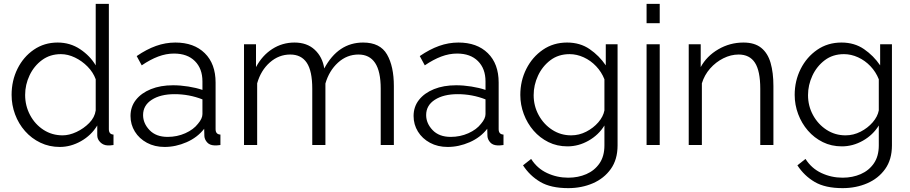

<svg xmlns="http://www.w3.org/2000/svg" viewBox="-20 -750 4708 993"><path d="M40 -259Q40 -333 70.5 -394.5Q101 -456 155 -493Q209 -530 278 -530Q343 -530 394.5 -495.5Q446 -461 475 -412V-730H543V-82Q543 -55 567 -54V0Q547 3 536 2Q514 1 498.5 -14.5Q483 -30 483 -50V-101Q452 -50 399 -20Q346 10 289 10Q235 10 189 -12Q143 -34 109.5 -72Q76 -110 58 -158.5Q40 -207 40 -259ZM475 -179V-340Q462 -376 433 -405.5Q404 -435 367.5 -452.5Q331 -470 295 -470Q239 -470 197.5 -439.5Q156 -409 133 -360.5Q110 -312 110 -259Q110 -203 135.5 -155Q161 -107 205 -78.5Q249 -50 304 -50Q338 -50 375.5 -67.5Q413 -85 441.5 -114Q470 -143 475 -179Z M655 -150Q655 -198 683 -233.5Q711 -269 760.5 -289Q810 -309 875 -309Q913 -309 954 -302.5Q995 -296 1027 -285V-329Q1027 -395 988 -434Q949 -473 880 -473Q839 -473 798 -457.5Q757 -442 713 -412L687 -460Q738 -495 787 -512.5Q836 -530 887 -530Q983 -530 1039 -475Q1095 -420 1095 -323V-82Q1095 -55 1120 -54V0Q1098 3 1089 2Q1064 1 1051 -14Q1038 -29 1037 -46L1036 -84Q1001 -39 945 -14.5Q889 10 831 10Q780 10 740 -11.5Q700 -33 677.5 -69.5Q655 -106 655 -150ZM1004 -110Q1027 -137 1027 -160V-236Q958 -263 883 -263Q810 -263 765 -234Q720 -205 720 -155Q720 -112 753.5 -77Q787 -42 847 -42Q896 -42 938.5 -61Q981 -80 1004 -110Z M2017 0H1949V-291Q1949 -381 1920 -424.5Q1891 -468 1834 -468Q1774 -468 1728 -426Q1682 -384 1663 -318V0H1595V-291Q1595 -383 1566.5 -425.5Q1538 -468 1481 -468Q1422 -468 1375.5 -427Q1329 -386 1310 -319V0H1242V-521H1304V-403Q1336 -463 1388 -496.5Q1440 -530 1503 -530Q1568 -530 1608 -492.5Q1648 -455 1657 -396Q1729 -530 1858 -530Q1946 -530 1981.5 -468.5Q2017 -407 2017 -305Z M2119 -150Q2119 -198 2147 -233.5Q2175 -269 2224.5 -289Q2274 -309 2339 -309Q2377 -309 2418 -302.5Q2459 -296 2491 -285V-329Q2491 -395 2452 -434Q2413 -473 2344 -473Q2303 -473 2262 -457.5Q2221 -442 2177 -412L2151 -460Q2202 -495 2251 -512.5Q2300 -530 2351 -530Q2447 -530 2503 -475Q2559 -420 2559 -323V-82Q2559 -55 2584 -54V0Q2562 3 2553 2Q2528 1 2515 -14Q2502 -29 2501 -46L2500 -84Q2465 -39 2409 -14.5Q2353 10 2295 10Q2244 10 2204 -11.5Q2164 -33 2141.5 -69.5Q2119 -106 2119 -150ZM2468 -110Q2491 -137 2491 -160V-236Q2422 -263 2347 -263Q2274 -263 2229 -234Q2184 -205 2184 -155Q2184 -112 2217.5 -77Q2251 -42 2311 -42Q2360 -42 2402.5 -61Q2445 -80 2468 -110Z M2915 7Q2861 7 2816.5 -15Q2772 -37 2739.5 -74.5Q2707 -112 2689 -160Q2671 -208 2671 -259Q2671 -332 2702 -393.5Q2733 -455 2787.5 -492.5Q2842 -530 2913 -530Q2980 -530 3029.5 -496Q3079 -462 3113 -412V-521H3174V2Q3174 75 3139 124Q3104 173 3046 198Q2988 223 2919 223Q2829 223 2774.5 191Q2720 159 2685 105L2727 72Q2758 121 2809.5 145Q2861 169 2919 169Q2970 169 3012.5 150.5Q3055 132 3080.5 95Q3106 58 3106 2V-101Q3076 -52 3024 -22.5Q2972 7 2915 7ZM2934 -50Q2975 -50 3012 -69Q3049 -88 3074.5 -117.5Q3100 -147 3106 -179V-340Q3091 -378 3063 -407.5Q3035 -437 2999 -453.5Q2963 -470 2926 -470Q2868 -470 2826.5 -438.5Q2785 -407 2762.5 -358.5Q2740 -310 2740 -258Q2740 -202 2766 -154.5Q2792 -107 2836 -78.5Q2880 -50 2934 -50Z M3324 -630V-730H3392V-630ZM3324 0V-521H3392V0Z M3980 0H3912V-291Q3912 -383 3884.5 -425.5Q3857 -468 3800 -468Q3760 -468 3721 -448.5Q3682 -429 3652.5 -395.5Q3623 -362 3610 -319V0H3542V-521H3604V-403Q3635 -460 3695 -495Q3755 -530 3825 -530Q3883 -530 3917 -502.5Q3951 -475 3965.5 -424.5Q3980 -374 3980 -305Z M4334 7Q4280 7 4235.5 -15Q4191 -37 4158.5 -74.5Q4126 -112 4108 -160Q4090 -208 4090 -259Q4090 -332 4121 -393.5Q4152 -455 4206.5 -492.5Q4261 -530 4332 -530Q4399 -530 4448.5 -496Q4498 -462 4532 -412V-521H4593V2Q4593 75 4558 124Q4523 173 4465 198Q4407 223 4338 223Q4248 223 4193.5 191Q4139 159 4104 105L4146 72Q4177 121 4228.5 145Q4280 169 4338 169Q4389 169 4431.5 150.5Q4474 132 4499.5 95Q4525 58 4525 2V-101Q4495 -52 4443 -22.5Q4391 7 4334 7ZM4353 -50Q4394 -50 4431 -69Q4468 -88 4493.5 -117.5Q4519 -147 4525 -179V-340Q4510 -378 4482 -407.5Q4454 -437 4418 -453.5Q4382 -470 4345 -470Q4287 -470 4245.5 -438.5Q4204 -407 4181.5 -358.5Q4159 -310 4159 -258Q4159 -202 4185 -154.5Q4211 -107 4255 -78.5Q4299 -50 4353 -50Z"/></svg>

Font: Raleway
Style: Regular
Weight: 400
Designer: Matt McInerney, Pablo Impallari, Rodrigo Fuenzalida
Foundry: Matt McInerney, Pablo Impallari, Rodrigo Fuenzalida
Version: Version 4.101;RELEASE